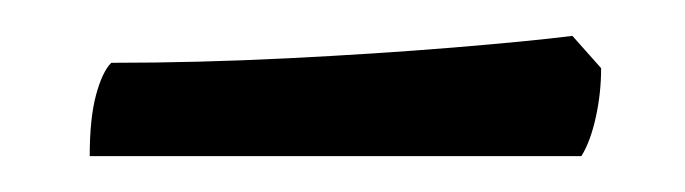

<svg xmlns="http://www.w3.org/2000/svg" viewBox="-20 -357 382 107"><path d="M30 -270Q30 -291 33.5 -304Q37 -317 42 -322Q90 -322 140 -324.5Q190 -327 232.5 -330.5Q275 -334 299 -337L315 -319Q315 -305 312 -291.5Q309 -278 304 -270Z"/></svg>

Font: Texturina 12pt Medium
Style: Regular
Weight: 500
Designer: Guillermo Torres Carreño
Foundry: Omnibus-Type
Version: Version 1.002